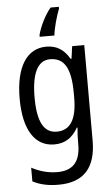

<svg xmlns="http://www.w3.org/2000/svg" viewBox="-65 -808 637 1090"><g transform="rotate(-5 254.0 -263.0)"><path d="M313 -755V-766H266C232 -726 200 -659 190 -616V-606H274C277 -645 298 -719 313 -755ZM222 -547C112 -547 46 -448 46 -266C46 -87 110 10 220 10C280 10 323 -17 355 -74H359C356 -48 355 -15 355 5V22C355 123 309 168 224 168C173 168 124 155 77 130V208C119 230 166 240 224 240C372 240 438 157 438 7V-537H369L359 -466H354C322 -522 279 -547 222 -547ZM237 -474C319 -474 355 -412 355 -269V-245C355 -121 317 -61 240 -61C167 -61 131 -126 131 -265C131 -401 166 -474 237 -474Z"/></g></svg>

Font: Noto Sans Devanagari UI Condensed
Style: Regular
Weight: 400
Width: 3
Designer: Jelle Bosma - Monotype Design Team
Foundry: Monotype Imaging Inc.
Version: Version 2.004